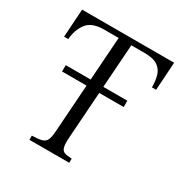

<svg xmlns="http://www.w3.org/2000/svg" viewBox="-155 -791 884 918"><g transform="rotate(30 287.0 -332.5)"><path d="M131 0V-23Q165 -24 183.5 -28.5Q202 -33 210 -49Q218 -65 220 -100L257 -635H176Q110 -635 82.5 -599Q55 -563 51 -510H28L38 -665H546L536 -510H513Q513 -545 505 -573.5Q497 -602 473 -618.5Q449 -635 401 -635H327L290 -100Q288 -65 293 -49Q298 -33 312 -28.5Q326 -24 351 -23V0ZM443 -361H103V-396H443Z"/></g></svg>

Font: Bona Nova SC
Style: Italic
Weight: 400
Italic angle: -4°
Designer: Mateusz Machalski
Foundry: Capitalics
Version: Version 4.001; ttfautohint (v1.8.4.7-5d5b)